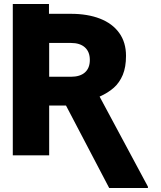

<svg xmlns="http://www.w3.org/2000/svg" viewBox="-20 -776 804 959"><path d="M224.6 -755.9V-707H334Q417.5 -707 479.5 -682.9Q541.5 -658.7 575.4 -611.6Q609.4 -564.5 609.4 -497.1Q609.4 -440.9 593.3 -402.1Q577.1 -363.3 548.6 -337.9Q520 -312.5 477.5 -293.5L718.8 156.2V163.1H525.4L309.6 -249H225.6V0H43.9V-755.9ZM334 -392.6Q379.9 -392.6 404.3 -414.3Q428.7 -436 428.7 -476.6Q428.7 -517.1 404.1 -539.3Q379.4 -561.5 334 -561.5H225.6V-392.6Z"/></svg>

Font: Pretendard GOV Black
Style: Regular
Weight: 900
Designer: Base glyphs from Inter by Rasmus Andersson; Hangeul glyphs from Noto Sans CJK(Source Han Sans) by Jang Soo-young and Kan
Foundry: Kil Hyung-jin
Version: Version 1.309